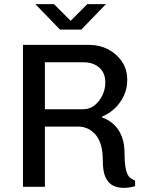

<svg xmlns="http://www.w3.org/2000/svg" viewBox="-20 -903 714 928"><path d="M576 5Q551 5 528.5 -5Q506 -15 491.5 -43Q477 -71 477 -124Q477 -174 466.5 -206Q456 -238 438 -256.5Q420 -275 400 -283Q380 -291 361 -291H197V0H91V-686H412Q461 -686 502 -665Q543 -644 569 -606Q595 -568 595 -516Q595 -475 578.5 -440Q562 -405 534.5 -379Q507 -353 474 -340V-335Q484 -332 501.5 -322.5Q519 -313 537.5 -294Q556 -275 569 -242Q582 -209 582 -160Q582 -124 585.5 -100.5Q589 -77 595 -63.5Q601 -50 611 -42.5Q621 -35 633 -30V-4Q624 0 608.5 2.5Q593 5 576 5ZM197 -375H383Q413 -375 436.5 -393.5Q460 -412 474.5 -441.5Q489 -471 489 -504Q489 -551 459.5 -576.5Q430 -602 384 -602H197ZM270 -760 151 -883H241L338 -786H305L402 -883H492L373 -760Z"/></svg>

Font: Chivo Medium
Style: Regular
Weight: 400
Version: Version 2.002